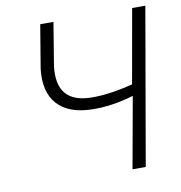

<svg xmlns="http://www.w3.org/2000/svg" viewBox="-80 -785 810 859"><g transform="rotate(-10 325.0 -355.5)"><path d="M636.7 -710.9 513.2 0H453.1L511.2 -323.2Q411.6 -293.5 322.8 -295.4Q215.3 -297.4 164.8 -354Q114.3 -410.6 126.5 -514.6L159.2 -710.9H219.2L187 -514.2Q168 -351.1 325.7 -348.1Q408.2 -346.7 517.1 -374.5L576.7 -710.9Z"/></g></svg>

Font: Roboto Light
Style: Italic
Weight: 300
Italic angle: -12°
Designer: Google
Version: Version 2.134; 2016; ttfautohint (v1.6)